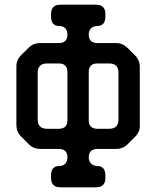

<svg xmlns="http://www.w3.org/2000/svg" viewBox="-20 -760 667 820"><path d="M198 0Q198 40 238 40H390Q430 40 430 0V-11Q430 -51 395 -51Q380 -51 369.5 -61Q359 -71 359 -87Q359 -124 396 -124H476Q505 -124 525 -144L557 -176Q579 -198 577 -226V-474Q577 -503 557 -523L525 -555Q504 -576 476 -576H396Q359 -576 359 -613Q359 -630 369.5 -639.5Q380 -649 395 -649Q430 -649 430 -689V-700Q430 -740 390 -740H238Q198 -740 198 -700V-689Q198 -649 233 -649Q249 -649 258.5 -639.5Q268 -630 268 -613Q268 -576 231 -576H151Q122 -576 102 -556L70 -524Q49 -503 50 -474V-226Q50 -197 70 -177L103 -144Q123 -124 152 -124H231Q268 -124 268 -87Q268 -71 258.5 -61Q249 -51 233 -51Q198 -51 198 -11ZM141 -250V-449Q141 -489 181 -489H231Q268 -489 268 -452V-247Q268 -210 231 -210H181Q141 -210 141 -250ZM359 -247V-452Q359 -489 396 -489H446Q486 -489 486 -449V-250Q486 -210 446 -210H396Q359 -210 359 -247Z"/></svg>

Font: WDXL Lubrifont SC
Style: Regular
Weight: 400
Designer: [WDXL Lubrifont] Copyright 2020-2022 (c) NightFurySL2001, Skr-ZERO; [ZCOOL QingKe HuangYou] Copyright 2018-2022 (c) The 
Version: Version 2.001;hotconv 1.1.1;makeotfexe 2.6.0